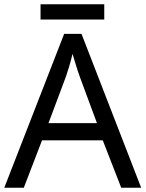

<svg xmlns="http://www.w3.org/2000/svg" viewBox="-20 -875 679 895"><path d="M545 0 459 -221H176L91 0H0L279 -717H360L638 0ZM352 -517Q349 -525 342 -546Q335 -567 328.5 -589.5Q322 -612 318 -624Q311 -593 302 -563.5Q293 -534 287 -517L206 -301H432ZM466 -855V-784H169V-855Z"/></svg>

Font: Noto Sans Deseret
Style: Regular
Weight: 400
Designer: Monotype Design Team
Foundry: Monotype Imaging Inc.
Version: Version 2.001; ttfautohint (v1.8.4.7-5d5b)